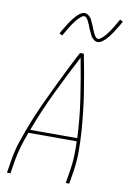

<svg xmlns="http://www.w3.org/2000/svg" viewBox="-103 -1021 716 1081"><g transform="rotate(10 255.5 -480.5)"><path d="M16 0 28 -74Q37 -131 56 -187Q75 -243 97 -299Q119 -355 144 -409.5Q169 -464 195.5 -518.5Q222 -573 248.5 -627Q275 -681 304 -735H326Q337 -681 346.5 -627Q356 -573 364.5 -518.5Q373 -464 379 -409.5Q385 -355 389 -299Q393 -243 393 -187Q393 -131 384 -74L372 0H352L364 -74Q371 -116 372.5 -158Q374 -200 372 -242H96Q80 -200 67.5 -158Q55 -116 48 -74L36 0ZM103 -260H372Q367 -375 350 -487Q333 -599 312 -709Q254 -599 200 -487Q146 -375 103 -260ZM390 -813Q384 -813 378 -815.5Q372 -818 367.5 -822Q363 -826 358.5 -830.5Q354 -835 351.5 -840Q349 -845 346.5 -850.5Q344 -856 341.5 -861.5Q339 -867 336 -872.5Q333 -878 331 -884.5Q329 -891 326.5 -897Q324 -903 321 -908.5Q318 -914 316.5 -918.5Q315 -923 311 -929Q307 -935 302.5 -939Q298 -943 292 -943Q287 -943 285 -942Q283 -941 279 -938.5Q275 -936 270.5 -932Q266 -928 260 -922Q254 -916 252 -913.5Q250 -911 247.5 -908Q245 -905 242.5 -901.5Q240 -898 237.5 -894.5Q235 -891 232 -887Q229 -883 226.5 -878.5Q224 -874 220.5 -869.5Q217 -865 214.5 -860Q212 -855 208.5 -849.5Q205 -844 202 -838.5Q199 -833 195.5 -827Q192 -821 188 -815L171 -823Q177 -835 183 -845Q189 -855 195 -864Q201 -873 205.5 -881Q210 -889 215.5 -896.5Q221 -904 225.5 -910Q230 -916 234.5 -921.5Q239 -927 246.5 -935Q254 -943 262 -949Q270 -955 276.5 -958Q283 -961 292 -961Q298 -961 304 -958.5Q310 -956 314.5 -952Q319 -948 323.5 -943.5Q328 -939 330.5 -934Q333 -929 335.5 -923.5Q338 -918 340.5 -912.5Q343 -907 345.5 -901.5Q348 -896 350.5 -889.5Q353 -883 355.5 -877Q358 -871 360.5 -865.5Q363 -860 365 -855.5Q367 -851 371 -845Q375 -839 379.5 -835Q384 -831 390 -831Q395 -831 397 -832Q399 -833 403 -835.5Q407 -838 411.5 -842Q416 -846 422 -852Q428 -858 430 -860.5Q432 -863 434.5 -866Q437 -869 439.5 -872.5Q442 -876 444.5 -879.5Q447 -883 450 -887Q453 -891 455.5 -895.5Q458 -900 461.5 -904.5Q465 -909 467.5 -914Q470 -919 473.5 -924.5Q477 -930 480 -935.5Q483 -941 486.5 -947Q490 -953 494 -959L511 -951Q505 -939 499 -929Q493 -919 487 -910Q481 -901 476.5 -893Q472 -885 466.5 -877.5Q461 -870 456.5 -864Q452 -858 447.5 -852.5Q443 -847 435.5 -839Q428 -831 420 -825Q412 -819 405.5 -816Q399 -813 390 -813Z"/></g></svg>

Font: Iosevka Term Curly Th Obl
Style: Regular
Weight: 100
Italic angle: -9°
Designer: Belleve Invis
Foundry: Belleve Invis
Version: Version 32.3.0